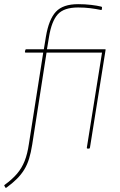

<svg xmlns="http://www.w3.org/2000/svg" viewBox="-45 -715 576 924"><path d="M179 -462 110 -19Q104 19 95 48.5Q86 78 71.5 101.5Q57 125 36 146Q15 167 -14 188Q-15 189 -16.5 189Q-18 189 -19 188L-24 179Q-25 177 -24.5 176.5Q-24 176 -23 175Q14 148 37 121Q60 94 73.5 60Q87 26 94 -22L163 -462H78Q74 -462 75 -466L77 -475Q78 -478 82 -478H166L176 -539Q190 -622 224 -658.5Q258 -695 331 -695Q364 -695 393.5 -691.5Q423 -688 443 -683Q445 -682 445.5 -681Q446 -680 446 -678L445 -670Q445 -666 441 -667Q417 -672 390 -675.5Q363 -679 331 -679Q262 -679 232.5 -645.5Q203 -612 191 -538L181 -478H459Q461 -478 462.5 -477.5Q464 -477 463 -474L388 -5Q387 -1 386 -0.5Q385 0 383 0H377Q372 0 373 -5L446 -462Z"/></svg>

Font: Sofia Sans Hairline
Style: Italic
Weight: 1
Italic angle: -9°
Designer: Botio Nikoltchev, Ani Petrova
Foundry: lettersoup
Version: Version 4.102